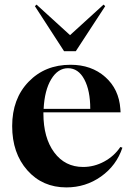

<svg xmlns="http://www.w3.org/2000/svg" viewBox="-20 -804 577 836"><path d="M259 -581 132 -777 139 -784 285 -651 431 -784 438 -777 310 -581ZM269 12Q165 12 99 -62.5Q33 -137 33 -255Q33 -374 104.5 -448Q176 -522 287 -522Q378 -522 438 -469Q498 -416 504 -330L505 -315H169V-310Q169 -204 216 -140.5Q263 -77 342 -77Q390 -77 433.5 -100.5Q477 -124 504 -164L513 -161Q487 -83 420 -35.5Q353 12 269 12ZM170 -330H373Q373 -410 347 -458.5Q321 -507 276 -507Q232 -507 203 -459Q174 -411 170 -330Z"/></svg>

Font: Gloock
Style: Regular
Weight: 400
Designer: Duarte Pinto
Foundry: Duarte Pinto
Version: Version 1.000